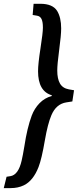

<svg xmlns="http://www.w3.org/2000/svg" viewBox="-29 -762 408 1006"><path d="M5.4 164.1 24.9 161.1Q67.4 154.8 84.5 79.1Q90.8 52.2 98.6 4.9Q113.3 -92.3 137.2 -156.2Q151.4 -193.8 178.2 -221.4Q205.1 -249 241.7 -258.8L242.7 -262.7Q170.4 -283.7 170.4 -388.7Q170.4 -427.2 183.1 -508.8Q195.8 -590.3 195.8 -617.2Q195.8 -646.5 189 -661.6Q182.1 -676.8 165.5 -679.7L142.1 -683.6L147 -742.2H182.1Q247.1 -742.2 270.5 -704.6Q291.5 -669.9 291.5 -613.3Q291.5 -577.6 281.2 -501.5Q271 -424.8 271 -392.6Q271 -349.1 285.2 -324.5Q299.3 -299.8 331.5 -293.9L358.9 -289.1L350.1 -230.5L318.8 -225.6Q265.1 -217.3 240.2 -158.2Q221.2 -113.8 206.1 -26.9Q189.5 70.8 172.9 113.3Q145 185.1 95.7 209Q65.4 223.6 26.9 223.6H-9.3Z"/></svg>

Font: Neuton
Style: Italic
Weight: 400
Italic angle: -9°
Designer: Brian M Zick
Version: Version 1.32